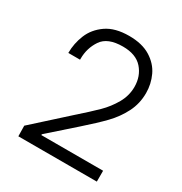

<svg xmlns="http://www.w3.org/2000/svg" viewBox="-167 -840 915 964"><g transform="rotate(30 290.5 -357.5)"><path d="M261 -230Q329 -290 366.5 -327Q404 -364 430 -409.5Q456 -455 456 -506Q456 -568 418.5 -610.5Q381 -653 305 -653Q217 -653 184 -604Q151 -555 151 -494V-488H83Q83 -543 104 -594.5Q125 -646 174.5 -680.5Q224 -715 306 -715Q381 -715 429.5 -685Q478 -655 500 -608Q522 -561 522 -508Q522 -447 495.5 -395Q469 -343 427.5 -300Q386 -257 319 -198L172 -68V-63H530V0H75L74 -61Z"/></g></svg>

Font: Lopes Sans Light
Style: Regular
Weight: 300
Designer: Gabriel Lam, Diego Maldonado
Foundry: TypeRant, Foresti Design
Version: Version 4.000